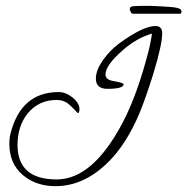

<svg xmlns="http://www.w3.org/2000/svg" viewBox="-20 -581 641 657"><path d="M170 56Q102 56 57 17Q12 -22 12 -89Q12 -109 16 -124Q52 -266 181 -266Q197 -266 213 -257.5Q229 -249 240.5 -235.5Q252 -222 252 -207Q252 -202 250 -197Q248 -192 244 -196Q235 -207 217 -223Q199 -239 174 -239Q112 -239 74 -192Q40 -149 40 -85Q40 33 174 33Q297 33 399 -160Q424 -207 447 -270.5Q470 -334 490 -413Q492 -424 495 -437Q498 -450 500 -466Q448 -451 401 -410Q341 -358 341 -326Q341 -307 372 -303Q403 -297 403 -293Q403 -277 348 -277Q308 -277 308 -312Q308 -342 335 -379Q357 -409 386 -431Q469 -492 512 -492Q535 -492 535 -467Q535 -428 505 -330Q480 -249 457 -193Q435 -141 408 -98.5Q381 -56 348 -24Q266 56 170 56ZM434 -534Q430 -534 427 -540.5Q424 -547 424 -550Q424 -557 432 -559Q438 -561 478 -561Q486 -561 495.5 -561Q505 -561 515 -560Q541 -559 565.5 -557Q590 -555 598 -549Q601 -546 601 -542Q601 -534 597 -534Z"/></svg>

Font: Petemoss
Style: Regular
Weight: 400
Designer: Robert E. Leuschke
Foundry: Robert E. Leuschke
Version: Version 1.010; ttfautohint (v1.8.3)